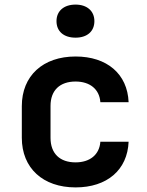

<svg xmlns="http://www.w3.org/2000/svg" viewBox="-20 -806 640 836"><path d="M309 -642C359 -642 391 -669 391 -714C391 -758 359 -786 309 -786C258 -786 226 -758 226 -714C226 -669 258 -642 309 -642ZM309 10C446 10 535 -66 540 -189H417C413 -132 371 -99 309 -99C241 -99 200 -137 200 -206V-345C200 -413 241 -451 309 -451C371 -451 413 -418 417 -361H540C535 -484 446 -560 309 -560C167 -560 75 -476 75 -344V-206C75 -74 167 10 309 10Z"/></svg>

Font: JetBrains Mono
Style: Bold
Weight: 558
Monospace: yes
Designer: Philipp Nurullin, Konstantin Bulenkov
Foundry: JetBrains
Version: Version 2.305